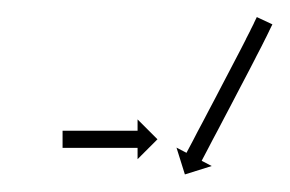

<svg xmlns="http://www.w3.org/2000/svg" viewBox="-20 -543 338 224"><path d="M54 -390.5C53.7 -390.5 53.3 -390.5 53 -390.5V-370.5C53.3 -370.5 53.7 -370.5 54 -370.5C54.9 -370.5 55.8 -370.5 56.8 -370.5C58.2 -370.5 59.6 -370.5 61.1 -370.5C62.9 -370.5 64.8 -370.5 66.7 -370.5C68.9 -370.5 71.1 -370.5 73.3 -370.5C75.8 -370.5 78.2 -370.5 80.7 -370.5C83.3 -370.5 86 -370.5 88.6 -370.5C91.3 -370.5 94 -370.5 96.7 -370.5C99.5 -370.5 102.2 -370.5 104.9 -370.5C107.5 -370.5 110.2 -370.5 112.8 -370.5C115.3 -370.5 117.7 -370.5 120.2 -370.5C122.4 -370.5 124.6 -370.5 126.8 -370.5C128.7 -370.5 130.6 -370.5 132.4 -370.5C133.9 -370.5 135.3 -370.5 136.7 -370.5C137.7 -370.5 138.6 -370.5 139.5 -370.5C139.8 -370.5 140.2 -370.5 140.5 -370.5V-357.3L163.7 -380.5L140.5 -403.7V-390.5C140.2 -390.5 139.8 -390.5 139.5 -390.5C138.6 -390.5 137.7 -390.5 136.7 -390.5C135.3 -390.5 133.9 -390.5 132.4 -390.5C130.6 -390.5 128.7 -390.5 126.8 -390.5C124.6 -390.5 122.4 -390.5 120.2 -390.5C117.7 -390.5 115.3 -390.5 112.8 -390.5C110.2 -390.5 107.5 -390.5 104.9 -390.5C102.2 -390.5 99.5 -390.5 96.7 -390.5C94 -390.5 91.3 -390.5 88.6 -390.5C86 -390.5 83.3 -390.5 80.7 -390.5C78.2 -390.5 75.8 -390.5 73.3 -390.5C71.1 -390.5 68.9 -390.5 66.7 -390.5C64.8 -390.5 62.9 -390.5 61.1 -390.5C59.6 -390.5 58.2 -390.5 56.8 -390.5C55.8 -390.5 54.9 -390.5 54 -390.5ZM296.8 -512.6C297.1 -513.3 297.4 -514 297.8 -514.6L279.6 -523.1C279.3 -522.5 279 -521.8 278.7 -521.1L278.7 -521.2L278.7 -521.2C277.9 -519.4 277 -517.6 276.1 -515.8L276.2 -515.8L276.2 -515.8C274.8 -513.1 273.5 -510.4 272.1 -507.7L272.2 -507.7L272.2 -507.7C270.4 -504.3 268.7 -500.8 266.9 -497.4L266.9 -497.4L267 -497.4C264.9 -493.4 262.8 -489.3 260.8 -485.3L260.8 -485.3L260.8 -485.3C258.5 -480.8 256.2 -476.4 253.8 -471.9C251.4 -467.2 248.9 -462.4 246.4 -457.7C243.9 -452.8 241.3 -447.9 238.7 -443C236.2 -438.2 233.6 -433.3 231.1 -428.4C228.6 -423.7 226.1 -419 223.6 -414.2C221.3 -409.8 219 -405.4 216.7 -401C214.6 -397.1 212.5 -393.1 210.4 -389.2C208.7 -385.8 206.9 -382.5 205.2 -379.1C203.8 -376.6 202.5 -374 201.1 -371.4C200.3 -369.8 199.4 -368.1 198.5 -366.5C198.2 -365.9 197.9 -365.3 197.6 -364.7L185.9 -370.8L195.7 -339.5L227 -349.3L215.3 -355.4C215.6 -356 215.9 -356.6 216.2 -357.2C217.1 -358.8 218 -360.5 218.8 -362.1C220.2 -364.7 221.5 -367.3 222.9 -369.9C224.6 -373.2 226.4 -376.5 228.1 -379.9C230.2 -383.8 232.3 -387.8 234.4 -391.7C236.7 -396.1 239 -400.5 241.3 -404.9C243.8 -409.7 246.3 -414.4 248.8 -419.1C251.3 -424 253.9 -428.9 256.4 -433.7C259 -438.6 261.6 -443.5 264.1 -448.4C266.6 -453.2 269.1 -457.9 271.6 -462.7C273.9 -467.2 276.2 -471.7 278.5 -476.1L278.5 -476.1L278.5 -476.2C280.6 -480.2 282.7 -484.2 284.8 -488.3L284.8 -488.3L284.8 -488.3C286.5 -491.8 288.3 -495.3 290 -498.7L290 -498.8L290.1 -498.8C291.4 -501.5 292.8 -504.3 294.1 -507L294.1 -507L294.1 -507.1C295 -508.9 295.9 -510.7 296.8 -512.6L296.8 -512.6Z"/></svg>

Font: FRB American Cursive Just Arrows Ultra
Style: Bold Italic
Weight: 1000
Italic angle: -25°
Version: Version 2.0;Modular Font Editor K font №1